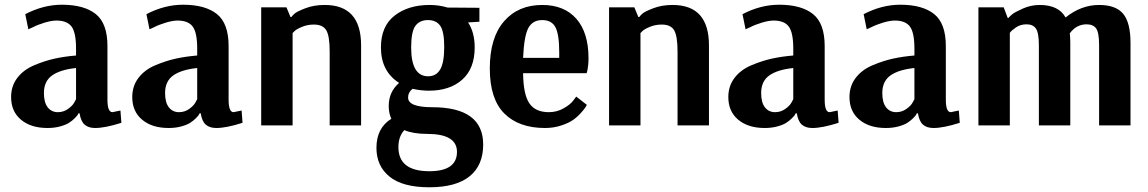

<svg xmlns="http://www.w3.org/2000/svg" viewBox="-20 -531 4863 813"><path d="M181 11Q111 11 69 -24Q27 -59 27 -120Q27 -167 53.5 -201.5Q80 -236 125.5 -255Q171 -274 212.5 -283Q254 -292 302 -296V-325Q302 -393 283 -418.5Q264 -444 219 -444Q198 -444 168.5 -435Q139 -426 120 -416L100 -407L87 -471Q164 -511 242 -511Q336 -511 385.5 -471.5Q435 -432 435 -336V-109Q435 -56 456 -56L490 -63L494 -11Q425 11 383 11Q354 11 338 -3.5Q322 -18 317 -51H312Q311 -48 308.5 -44Q306 -40 295.5 -29.5Q285 -19 271.5 -10.5Q258 -2 234 4.5Q210 11 181 11ZM225 -56Q249 -56 268.5 -70Q288 -84 295 -98L302 -111V-243Q235 -236 200.5 -211.5Q166 -187 166 -137Q166 -97 182 -76.5Q198 -56 225 -56Z M694 11Q624 11 582 -24Q540 -59 540 -120Q540 -167 566.5 -201.5Q593 -236 638.5 -255Q684 -274 725.5 -283Q767 -292 815 -296V-325Q815 -393 796 -418.5Q777 -444 732 -444Q711 -444 681.5 -435Q652 -426 633 -416L613 -407L600 -471Q677 -511 755 -511Q849 -511 898.5 -471.5Q948 -432 948 -336V-109Q948 -56 969 -56L1003 -63L1007 -11Q938 11 896 11Q867 11 851 -3.5Q835 -18 830 -51H825Q824 -48 821.5 -44Q819 -40 808.5 -29.5Q798 -19 784.5 -10.5Q771 -2 747 4.5Q723 11 694 11ZM738 -56Q762 -56 781.5 -70Q801 -84 808 -98L815 -111V-243Q748 -236 713.5 -211.5Q679 -187 679 -137Q679 -97 695 -76.5Q711 -56 738 -56Z M1086 0V-500H1193L1210 -459H1214Q1218 -465 1227.5 -473.5Q1237 -482 1273 -496Q1309 -510 1355 -510Q1509 -510 1509 -339V0H1376V-312Q1376 -379 1361.5 -403Q1347 -427 1309 -427Q1283 -427 1260.5 -418Q1238 -409 1228 -400L1219 -391V0Z M1574 95Q1574 11 1637 -28Q1626 -52 1626 -82Q1626 -142 1670 -180Q1593 -229 1593 -330Q1593 -420 1651 -465Q1709 -510 1799 -510Q1839 -510 1875 -499L2010 -498V-439L1962 -436Q1990 -394 1990 -330Q1990 -241 1937.5 -194Q1885 -147 1796 -147Q1762 -147 1727 -155Q1708 -140 1708 -118Q1708 -77 1810 -77Q2026 -77 2026 81Q2026 169 1968.5 215.5Q1911 262 1798 262Q1685 262 1629.5 217Q1574 172 1574 95ZM1793 -208Q1827 -208 1844 -237Q1861 -266 1861 -332Q1861 -398 1844 -422Q1827 -446 1792 -446Q1757 -446 1739 -421.5Q1721 -397 1721 -330Q1721 -208 1793 -208ZM1798 194Q1915 194 1915 112Q1915 36 1789 36Q1730 36 1692 20Q1667 47 1667 92Q1667 194 1798 194Z M2288 11Q2177 11 2115.5 -50.5Q2054 -112 2054 -241Q2054 -371 2114 -440.5Q2174 -510 2276 -510Q2369 -510 2420.5 -451.5Q2472 -393 2472 -284Q2472 -266 2470 -250.5Q2468 -235 2466 -228L2464 -221H2195Q2196 -131 2221.5 -93.5Q2247 -56 2304 -56Q2338 -56 2367 -72.5Q2396 -89 2408 -106L2420 -122L2465 -87Q2463 -83 2459 -76.5Q2455 -70 2440 -53Q2425 -36 2406.5 -23Q2388 -10 2356 0.5Q2324 11 2288 11ZM2195 -286H2348V-309Q2348 -385 2332 -415.5Q2316 -446 2276 -446Q2235 -446 2217 -412Q2199 -378 2195 -286Z M2559 0V-500H2666L2683 -459H2687Q2691 -465 2700.5 -473.5Q2710 -482 2746 -496Q2782 -510 2828 -510Q2982 -510 2982 -339V0H2849V-312Q2849 -379 2834.5 -403Q2820 -427 2782 -427Q2756 -427 2733.5 -418Q2711 -409 2701 -400L2692 -391V0Z M3218 11Q3148 11 3106 -24Q3064 -59 3064 -120Q3064 -167 3090.5 -201.5Q3117 -236 3162.5 -255Q3208 -274 3249.5 -283Q3291 -292 3339 -296V-325Q3339 -393 3320 -418.5Q3301 -444 3256 -444Q3235 -444 3205.5 -435Q3176 -426 3157 -416L3137 -407L3124 -471Q3201 -511 3279 -511Q3373 -511 3422.5 -471.5Q3472 -432 3472 -336V-109Q3472 -56 3493 -56L3527 -63L3531 -11Q3462 11 3420 11Q3391 11 3375 -3.5Q3359 -18 3354 -51H3349Q3348 -48 3345.5 -44Q3343 -40 3332.5 -29.5Q3322 -19 3308.5 -10.5Q3295 -2 3271 4.5Q3247 11 3218 11ZM3262 -56Q3286 -56 3305.5 -70Q3325 -84 3332 -98L3339 -111V-243Q3272 -236 3237.5 -211.5Q3203 -187 3203 -137Q3203 -97 3219 -76.5Q3235 -56 3262 -56Z M3731 11Q3661 11 3619 -24Q3577 -59 3577 -120Q3577 -167 3603.5 -201.5Q3630 -236 3675.5 -255Q3721 -274 3762.5 -283Q3804 -292 3852 -296V-325Q3852 -393 3833 -418.5Q3814 -444 3769 -444Q3748 -444 3718.5 -435Q3689 -426 3670 -416L3650 -407L3637 -471Q3714 -511 3792 -511Q3886 -511 3935.5 -471.5Q3985 -432 3985 -336V-109Q3985 -56 4006 -56L4040 -63L4044 -11Q3975 11 3933 11Q3904 11 3888 -3.5Q3872 -18 3867 -51H3862Q3861 -48 3858.5 -44Q3856 -40 3845.5 -29.5Q3835 -19 3821.5 -10.5Q3808 -2 3784 4.5Q3760 11 3731 11ZM3775 -56Q3799 -56 3818.5 -70Q3838 -84 3845 -98L3852 -111V-243Q3785 -236 3750.5 -211.5Q3716 -187 3716 -137Q3716 -97 3732 -76.5Q3748 -56 3775 -56Z M4123 0V-500H4230L4247 -455H4250Q4255 -461 4265.5 -470Q4276 -479 4310.5 -494.5Q4345 -510 4382 -510Q4463 -510 4492 -457Q4558 -510 4634 -510Q4705 -510 4736 -472.5Q4767 -435 4767 -349V0H4634V-339Q4634 -393 4621.5 -410.5Q4609 -428 4581 -428Q4538 -428 4510 -390Q4512 -366 4512 -351V0H4379V-339Q4379 -392 4366.5 -410Q4354 -428 4327 -428Q4301 -428 4282 -415Q4263 -402 4256 -392V0Z"/></svg>

Font: Arsenal
Style: Bold
Weight: 700
Designer: Andrij Shevchenko
Foundry: Stairsfor
Version: Version 2.001;PS 002.001;hotconv 1.0.88;makeotf.lib2.5.64775